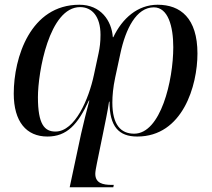

<svg xmlns="http://www.w3.org/2000/svg" viewBox="-20 -566 896 810"><path d="M645 -546C561 -546 496 -489 458 -409H456C451 -479 405 -546 315 -546C108 -546 38 -323 38 -171C38 -53 91 10 180 10C262 10 308 -40 355 -142H357C344 -95 333 -48 322 -1L274 224H458L460 214H452C414 214 382 207 382 167C382 159 385 141 389 122L415 -5C423 -46 434 -95 440 -137H442C442 -32 481 10 559 10C751 10 813 -205 813 -340C813 -490 741 -546 645 -546ZM318 -536C367 -536 404 -498 404 -419C404 -388 401 -366 396 -342L376 -249C355 -150 297 -11 214 -11C168 -11 140 -41 140 -156C140 -260 187 -536 318 -536ZM629 -535C689 -535 711 -455 711 -367C711 -226 658 -2 546 -2C490 -2 454 -39 454 -133C454 -162 457 -197 466 -239L488 -341C510 -444 555 -535 629 -535Z"/></svg>

Font: Noto Serif Display
Style: Italic
Weight: 400
Italic angle: -12°
Designer: Monotype Design Team
Foundry: Monotype Imaging Inc.
Version: Version 2.009